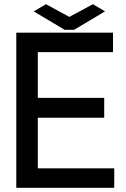

<svg xmlns="http://www.w3.org/2000/svg" viewBox="-20 -895 602 915"><path d="M476.6 -428.7V-334H160.2V-92.8H524.4V0H57.6V-739.3H518.6V-646.5H160.2V-428.7ZM140.6 -840.8 288.1 -752.9H333L480.5 -840.8L422.9 -875L310.5 -814.5L199.2 -875Z"/></svg>

Font: RobotoJAA
Style: Medium
Weight: 500
Version: Version 2.05; 2016-11-05